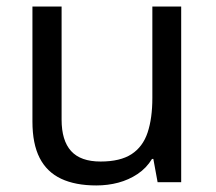

<svg xmlns="http://www.w3.org/2000/svg" viewBox="-20 -556 658 586"><path d="M533 -536V0H461L448 -71H444Q427 -43 400 -25Q373 -7 341 1.5Q309 10 274 10Q210 10 166.5 -10.5Q123 -31 101 -74Q79 -117 79 -185V-536H168V-191Q168 -127 197 -95Q226 -63 287 -63Q347 -63 381.5 -85.5Q416 -108 430.5 -151.5Q445 -195 445 -257V-536Z"/></svg>

Font: lkorean85
Style: Book
Weight: 400
Designer: Jelle Bosma - Monotype Design Team
Foundry: Monotype Imaging Inc.
Version: Version 2.003